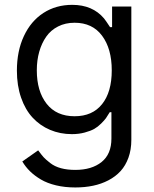

<svg xmlns="http://www.w3.org/2000/svg" viewBox="-20 -573 649 808"><path d="M296.9 215.9Q336.6 215.9 371.6 208.6Q406.6 201.3 436.4 185.7Q466.3 170.1 487.4 147Q508.5 123.9 520.6 90.4Q532.7 56.8 532.7 15.6V-545.5H451.7V-458.8H443.2Q425.1 -486.5 417.6 -495.7Q369.3 -552.6 284.1 -552.6Q215.6 -552.6 162.8 -518.5Q110.1 -484.4 80.6 -421.3Q51.1 -358.3 51.1 -275.6Q51.1 -213.1 68.7 -162.1Q86.3 -111.2 117.4 -77.8Q148.4 -44.4 190.7 -26.5Q233 -8.5 282.7 -8.5Q311.8 -8.5 336.6 -15.3Q361.5 -22 376.6 -30.5Q391.7 -39.1 405.7 -53.1Q419.7 -67.1 425.8 -75.6Q431.8 -84.2 439.6 -97.3Q440.3 -98.4 440.9 -99.3Q441.4 -100.1 441.8 -100.9H448.9V9.9Q448.9 75.6 407.5 108.8Q366.1 142 296.9 142Q263.1 142 236.7 134.9Q210.2 127.8 191.4 113.1Q172.6 98.4 164.2 89.3Q155.9 80.3 143.1 62.9Q141.3 60.7 140.6 59.7L73.9 106.5Q87.4 129.3 106.4 147.9Q125.4 166.5 152.2 182.4Q179 198.2 215.9 207Q252.8 215.9 296.9 215.9ZM294 -83.8Q217.3 -83.8 176.1 -136.5Q134.9 -189.3 134.9 -277Q134.9 -319.2 145.1 -355.1Q155.2 -391 174.4 -418.5Q193.5 -446 224.3 -461.6Q255 -477.3 294 -477.3Q369 -477.3 409.6 -422.6Q450.3 -367.9 450.3 -277Q450.3 -185.7 409.6 -134.8Q369 -83.8 294 -83.8Z"/></svg>

Font: Inter-Regular
Style: Regular
Weight: 500
Designer: Rasmus Andersson
Foundry: rsms
Version: ""